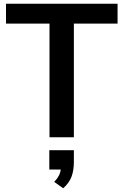

<svg xmlns="http://www.w3.org/2000/svg" viewBox="-20 -732 659 1024"><path d="M244 0V-606H12V-712H607V-606H374V0ZM374 69V131Q374 175 362 209Q349 244 317 272L269 238Q300 207 304 172H243V69Z"/></svg>

Font: PRinguin Sans
Style: Bold
Weight: 700
Designer: Vernon Adams
Foundry: Vernon Adams
Version: ""